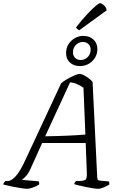

<svg xmlns="http://www.w3.org/2000/svg" viewBox="-52 -1183 759 1203"><path d="M117 0Q108 0 80.5 -4Q53 -8 22 -14.5Q-9 -21 -32 -27Q-27 -42 -17 -49H-3Q20 -49 48 -80.5Q76 -112 109 -185L331 -661Q344 -673 367.5 -686.5Q391 -700 413.5 -710Q436 -720 447 -720Q457 -720 473 -712Q489 -704 504 -692.5Q519 -681 528 -670L557 -76Q557 -62 560.5 -57Q564 -52 577 -51L630 -46Q632 -44 632.5 -38Q633 -32 633 -27Q619 -18 598 -9Q577 0 563 0Q553 0 532.5 -3Q512 -6 488 -11Q464 -16 443.5 -21Q423 -26 413 -29Q415 -41 425 -49H443Q469 -49 481.5 -55.5Q494 -62 492 -101L485 -287H212L141 -129Q124 -92 107.5 -76Q91 -60 84 -56L190 -47Q192 -44 193 -39Q194 -34 193 -27Q178 -17 155 -8.5Q132 0 117 0ZM231 -329Q303 -330 372.5 -333Q442 -336 483 -340L471 -633Q454 -646 431 -656Q408 -666 387 -667ZM448 -769Q410 -769 386 -791.5Q362 -814 362 -850Q362 -895 394 -926.5Q426 -958 471 -958Q510 -958 534 -935Q558 -912 558 -876Q558 -831 526 -800Q494 -769 448 -769ZM453 -807Q479 -807 497.5 -825.5Q516 -844 516 -872Q516 -893 502.5 -906.5Q489 -920 467 -920Q441 -920 423 -901Q405 -882 405 -855Q405 -834 418.5 -820.5Q432 -807 453 -807ZM444 -993Q438 -997 431 -1002.5Q424 -1008 425 -1012Q460 -1057 492 -1091.5Q524 -1126 546 -1144.5Q568 -1163 574 -1163Q584 -1163 599.5 -1149.5Q615 -1136 616 -1118Z"/></svg>

Font: Texturina 72pt 72pt ExtraLight
Style: Italic
Weight: 200
Italic angle: -11°
Designer: Guillermo Torres Carreño
Foundry: Omnibus-Type
Version: Version 1.002; ttfautohint (v1.8.3)